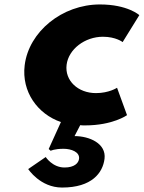

<svg xmlns="http://www.w3.org/2000/svg" viewBox="-20 -548 646 862"><path d="M198.6 121 207.6 129C207.6 129 223.7 120 265.4 120C299.3 120 338.7 134 334.9 165C332.6 184 314.4 204 269.6 204C215.4 204 185.2 157 185.2 157L106.6 211C106.6 211 160.4 294 258.6 294C392.4 294 441.5 228 449.3 165C457.8 96 381.3 63 314.7 63L340.1 14C347.3 15 354.5 15 361.8 15C486.7 15 550.3 -31 550.3 -31L505.5 -154C505.5 -154 469.5 -130 411 -130C330 -130 270.3 -186 279 -257C287.6 -327 361 -383 442.1 -383C500.6 -383 530.6 -359 530.6 -359L605.5 -480C605.5 -480 553.4 -528 428.5 -528C259.3 -528 109.3 -406 90.8 -255C76.2 -136 148.9 -36 253.5 0Z"/></svg>

Font: Hussar
Style: BdSuprExtOblOne
Weight: 700
Foundry: Cannot Into Space Fonts
Version: Version 2.00